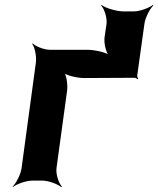

<svg xmlns="http://www.w3.org/2000/svg" viewBox="-20 -729 639 775"><path d="M534 -425 563 -633C566 -657 585 -694 599 -707L597 -709C582 -697 544 -683 520 -683H479C450 -683 404 -697 390 -709L388 -707C401 -694 413 -657 410 -633L402 -578C399 -554 408 -514 422 -502L425 -504C412 -517 363 -528 333 -528H182C158 -528 123 -542 112 -554L110 -552C120 -539 128 -502 125 -478L67 -50C64 -26 45 11 31 24L32 26C47 14 86 0 110 0H151C175 0 213 14 227 26L230 24C217 11 205 -26 208 -50L251 -364C254 -388 248 -428 237 -440L235 -437C245 -425 290 -414 320 -414L513 -415H523C528 -415 533 -411 536 -409L538 -412C536 -414 533 -420 534 -425Z"/></svg>

Font: Asimov
Style: EdgeWideIt
Weight: 500
Designer: Google
Version: Version 2.000980: 2014